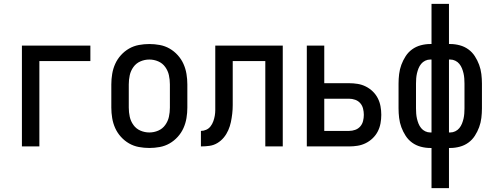

<svg xmlns="http://www.w3.org/2000/svg" viewBox="-20 -755 2540 990"><path d="M93 0V-520H446V-440H183V0Z M750 8Q723 8 696 3Q669 -2 645.5 -15.5Q622 -29 603.5 -49.5Q585 -70 574 -94.5Q563 -119 558.5 -146Q554 -173 554 -200V-320Q554 -347 558.5 -374Q563 -401 574 -425.5Q585 -450 603.5 -470.5Q622 -491 645.5 -504.5Q669 -518 696 -523Q723 -528 750 -528Q777 -528 804 -523Q831 -518 854.5 -504.5Q878 -491 896.5 -470.5Q915 -450 926 -425.5Q937 -401 941.5 -374Q946 -347 946 -320V-200Q946 -173 941.5 -146Q937 -119 926 -94.5Q915 -70 896.5 -49.5Q878 -29 854.5 -15.5Q831 -2 804 3Q777 8 750 8ZM750 -72Q774 -72 796 -81.5Q818 -91 832 -110.5Q846 -130 851 -153Q856 -176 856 -200V-320Q856 -344 851 -367Q846 -390 832 -409.5Q818 -429 796 -438.5Q774 -448 750 -448Q726 -448 704 -438.5Q682 -429 668 -409.5Q654 -390 649 -367Q644 -344 644 -320V-200Q644 -176 649 -153Q654 -130 668 -110.5Q682 -91 704 -81.5Q726 -72 750 -72Z M1016 0V-80Q1030 -80 1043.5 -86Q1057 -92 1066 -104Q1075 -116 1080 -130Q1085 -144 1087.5 -158.5Q1090 -173 1090 -187.5Q1090 -202 1090 -217Q1090 -220 1090 -223Q1090 -226 1090 -230V-231Q1090 -238 1090 -246Q1090 -254 1090 -261V-520H1438V0H1348V-440H1180V-261Q1180 -261 1180 -260.5Q1180 -260 1180 -260V-259Q1180 -259 1180 -258.5Q1180 -258 1180 -258V-257Q1180 -235 1180 -213Q1180 -191 1177.5 -169Q1175 -147 1170.5 -125.5Q1166 -104 1157 -83.5Q1148 -63 1134 -46Q1120 -29 1101 -17.5Q1082 -6 1060 -3Q1038 0 1016 0Z M1562 0V-520H1652V-326H1780Q1802 -326 1824 -322.5Q1846 -319 1866 -309Q1886 -299 1902 -283.5Q1918 -268 1928 -248.5Q1938 -229 1942 -207Q1946 -185 1946 -163Q1946 -141 1942 -119Q1938 -97 1928 -77.5Q1918 -58 1902 -42.5Q1886 -27 1866 -17Q1846 -7 1824 -3.5Q1802 0 1780 0ZM1780 -80Q1796 -80 1811.5 -85.5Q1827 -91 1837.5 -103Q1848 -115 1852 -131Q1856 -147 1856 -163Q1856 -179 1852 -195Q1848 -211 1837.5 -223Q1827 -235 1811.5 -240.5Q1796 -246 1780 -246H1652V-80Z M2205 215V8H2198Q2174 8 2149.5 1.5Q2125 -5 2105 -19.5Q2085 -34 2071.5 -55Q2058 -76 2049.5 -99Q2041 -122 2038 -147Q2035 -172 2035 -196V-324Q2035 -348 2038 -373Q2041 -398 2049.5 -421Q2058 -444 2071.5 -465Q2085 -486 2105 -500.5Q2125 -515 2149.5 -521.5Q2174 -528 2198 -528H2205V-735H2295V-528H2302Q2326 -528 2350.5 -521.5Q2375 -515 2395 -500.5Q2415 -486 2428.5 -465Q2442 -444 2450.5 -421Q2459 -398 2462 -373Q2465 -348 2465 -324V-196Q2465 -172 2462 -147Q2459 -122 2450.5 -99Q2442 -76 2428.5 -55Q2415 -34 2395 -19.5Q2375 -5 2350.5 1.5Q2326 8 2302 8H2295V215ZM2198 -72H2205V-448H2198Q2185 -448 2172.5 -442Q2160 -436 2151.5 -425.5Q2143 -415 2138 -402.5Q2133 -390 2130 -377Q2127 -364 2126 -350.5Q2125 -337 2125 -324V-196Q2125 -183 2126 -169.5Q2127 -156 2130 -143Q2133 -130 2138 -117.5Q2143 -105 2151.5 -94.5Q2160 -84 2172.5 -78Q2185 -72 2198 -72ZM2295 -72H2302Q2315 -72 2327.5 -78Q2340 -84 2348.5 -94.5Q2357 -105 2362 -117.5Q2367 -130 2370 -143Q2373 -156 2374 -169.5Q2375 -183 2375 -196V-324Q2375 -337 2374 -350.5Q2373 -364 2370 -377Q2367 -390 2362 -402.5Q2357 -415 2348.5 -425.5Q2340 -436 2327.5 -442Q2315 -448 2302 -448H2295Z"/></svg>

Font: Iosevka SS04 Medium
Style: Regular
Weight: 500
Monospace: yes
Designer: Belleve Invis
Foundry: Belleve Invis
Version: Version 19.0.0; ttfautohint (v1.8.4)